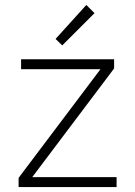

<svg xmlns="http://www.w3.org/2000/svg" viewBox="-20 -754 545 774"><path d="M55 0V-37L385 -475H65V-515H440V-478L110 -40H450V0ZM204 -597 328 -734 361 -701 231 -571Z"/></svg>

Font: Oxanium ExtraLight
Style: Regular
Weight: 200
Designer: Severin Meyer
Version: Version 2.000